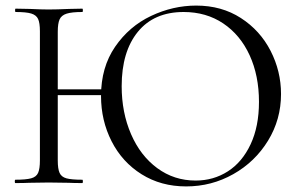

<svg xmlns="http://www.w3.org/2000/svg" viewBox="-20 -656 1076 688"><path d="M155 -336H374V-315H155ZM36 -613Q34 -613 34 -619Q34 -625 36 -625L87 -624Q129 -622 154 -622Q183 -622 227 -624L275 -625Q277 -625 277 -619Q277 -613 275 -613Q237 -613 218.5 -607Q200 -601 193.5 -586.5Q187 -572 187 -542V-81Q187 -51 193.5 -36.5Q200 -22 218 -17Q236 -12 275 -12Q277 -12 277 -6Q277 0 275 0Q244 0 226 -1L154 -2L85 -1Q67 0 35 0Q33 0 33 -6Q33 -12 35 -12Q73 -12 91.5 -17Q110 -22 116.5 -36.5Q123 -51 123 -81V-544Q123 -574 116.5 -588Q110 -602 92 -607.5Q74 -613 36 -613ZM342 -312Q342 -415 392.5 -488.5Q443 -562 521.5 -599Q600 -636 683 -636Q774 -636 843 -591.5Q912 -547 949.5 -474Q987 -401 987 -319Q987 -228 940.5 -152Q894 -76 816 -32Q738 12 647 12Q557 12 487.5 -31.5Q418 -75 380 -149.5Q342 -224 342 -312ZM908 -291Q908 -385 874.5 -458Q841 -531 780 -572Q719 -613 638 -613Q532 -613 474 -542Q416 -471 416 -347Q416 -253 449.5 -175.5Q483 -98 543.5 -53.5Q604 -9 681 -9Q745 -9 796.5 -42Q848 -75 878 -139Q908 -203 908 -291Z"/></svg>

Font: Cormorant
Style: Regular
Weight: 400
Designer: Christian Thalmann (Catharsis Fonts)
Foundry: Catharsis Fonts
Version: Version 4.000